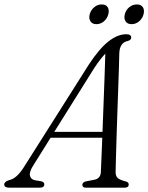

<svg xmlns="http://www.w3.org/2000/svg" viewBox="-54 -866 685 886"><path d="M97 -98.5Q80 -71 84.5 -54.2Q89 -37.5 108.5 -34L136 -29.5Q150.5 -26 150.5 -15.5Q150.5 0 130 0H-12Q-34.5 0 -34.5 -15Q-34.5 -27.5 -11.5 -35Q24 -41.5 59.5 -100L356.5 -569Q404 -641.5 446.5 -674.8Q489 -708 528.5 -708Q551.5 -708 551.5 -693Q551.5 -681 536 -677Q498.5 -670 496.5 -620.5Q496 -597 494.8 -553.8Q493.5 -510.5 491.5 -456Q489.5 -401.5 487.5 -343.2Q485.5 -285 483.8 -231Q482 -177 481 -135Q480 -93 479.5 -71Q479.5 -53 490 -44Q500.5 -35 527.5 -28.5Q540 -25 540 -14.5Q540 0 521 0H341Q326 0 326 -13.5Q326 -23.5 340 -28.5L383.5 -37Q410.5 -43.5 411.5 -73Q412.5 -95.5 414.2 -137Q416 -178.5 418 -230.5H179.5ZM380 -550.5 196.5 -257.5H419Q421.5 -322 424 -390.8Q426.5 -459.5 428.8 -519.8Q431 -580 432 -618.5Q422 -608 408.8 -591.2Q395.5 -574.5 380 -550.5ZM391 -754.5Q372 -754.5 363.5 -767.5Q355 -780.5 360 -800.5Q365.5 -820 380.8 -832.8Q396 -845.5 415.5 -845.5Q434.5 -845.5 442.8 -832.8Q451 -820 446 -800.5Q441 -781 425.8 -767.8Q410.5 -754.5 391 -754.5ZM553 -754.5Q534 -754.5 525.5 -767.5Q517 -780.5 522 -800.5Q527 -820 542.5 -832.8Q558 -845.5 577.5 -845.5Q597 -845.5 605.2 -832.8Q613.5 -820 608.5 -800.5Q603.5 -781 588.2 -767.8Q573 -754.5 553 -754.5Z"/></svg>

Font: Fraunces 72pt S050 Light
Style: Italic
Weight: 300
Italic angle: -16°
Version: Version 1.000; ttfautohint (v1.8.3)